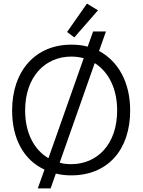

<svg xmlns="http://www.w3.org/2000/svg" viewBox="-20 -958 789 1062"><path d="M461 -938 351 -781 391 -751 522 -901ZM374 -645C398 -645 421 -642 443 -636L248 -83C169 -129 119 -222 119 -347C119 -535 231 -645 374 -645ZM310 -58 504 -609C580 -561 628 -469 628 -347C628 -160 518 -50 374 -50C352 -50 331 -52 310 -58ZM465 -700C437 -708 406 -711 374 -711C177 -711 47 -567 47 -347C47 -188 113 -72 226 -20L189 84H260L289 2C316 9 344 12 374 12C575 12 700 -128 700 -347C700 -503 634 -619 528 -676L566 -784H495Z"/></svg>

Font: Mint Spirit
Style: Regular
Weight: 400
Designer: HARENDAL Hirwen
Foundry: Arkandis Digital Foundry.
Version: Version 1.004;FFEdit